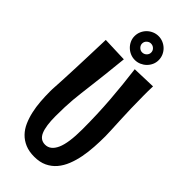

<svg xmlns="http://www.w3.org/2000/svg" viewBox="-298 -970 1058 1058"><g transform="rotate(45 230.5 -441.5)"><path d="M424.8 -320.8Q424.8 -279.3 422.1 -236.8Q419.4 -194.3 411.9 -154.8Q404.3 -115.2 390.4 -80.3Q376.5 -45.4 354.5 -19.5Q332.5 6.3 301.3 21.2Q270 36.1 227.1 36.1Q186 36.1 155.8 23.2Q125.5 10.3 104 -12Q82.5 -34.2 69.1 -64.7Q55.7 -95.2 47.9 -130.1Q40 -165 37.1 -203.1Q34.2 -241.2 34.2 -278.8Q34.2 -288.6 34.4 -295.9Q34.7 -303.2 35.2 -311.8Q35.6 -320.3 36.4 -332.3Q37.1 -344.2 38.1 -363Q39.1 -381.8 40.3 -409.4Q41.5 -437 43.2 -477.1Q44.9 -517.1 46.6 -571.5Q48.3 -626 50.8 -698.2L196.8 -692.9Q189.5 -617.7 183.1 -563.7Q176.8 -509.8 171.9 -468.8Q167 -427.7 163.1 -396.5Q159.2 -365.2 156.7 -335.9Q154.3 -306.6 153.1 -275.9Q151.9 -245.1 151.9 -205.1Q151.9 -130.4 168 -91.8Q184.1 -53.2 222.2 -53.2Q263.7 -53.2 285.9 -102.8Q308.1 -152.3 308.1 -258.8Q308.1 -375 299.8 -483.2Q291.5 -591.3 277.8 -696.8L416 -701.2Q415 -682.1 415 -663.8Q415 -645.5 415 -627Q415 -575.7 416.5 -527.6Q418 -479.5 419.9 -439.2Q421.9 -398.9 423.3 -368.2Q424.8 -337.4 424.8 -320.8ZM276.9 -825.2Q276.9 -840.3 266.4 -850.3Q255.9 -860.4 240.7 -860.4Q227.5 -860.4 216.8 -850.3Q206.1 -840.3 206.1 -825.2Q206.1 -818.4 209 -812.3Q211.9 -806.2 216.8 -801.3Q221.7 -796.4 227.8 -793.7Q233.9 -791 240.7 -791Q255.9 -791 266.4 -801.3Q276.9 -811.5 276.9 -825.2ZM335.9 -825.2Q335.9 -806.2 328.4 -789.6Q320.8 -772.9 307.9 -760.3Q294.9 -747.6 277.8 -740.2Q260.7 -732.9 242.2 -732.9Q223.1 -732.9 206.1 -740.2Q189 -747.6 176 -760.3Q163.1 -772.9 155.5 -789.6Q147.9 -806.2 147.9 -825.2Q147.9 -844.7 155.5 -861.8Q163.1 -878.9 176 -891.6Q189 -904.3 206.1 -911.6Q223.1 -918.9 242.2 -918.9Q260.7 -918.9 277.8 -911.6Q294.9 -904.3 307.9 -891.6Q320.8 -878.9 328.4 -861.8Q335.9 -844.7 335.9 -825.2Z"/></g></svg>

Font: Rum Raisin
Style: Regular
Weight: 400
Designer: Astigmatic (AOETI)
Foundry: Astigmatic (AOETI)
Version: Version 1.000